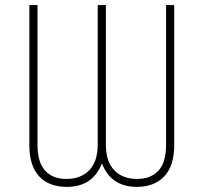

<svg xmlns="http://www.w3.org/2000/svg" viewBox="-20 -727 804 757"><path d="M95.7 -707H127.9V-156.2Q127.9 -86.9 158 -54.2Q188 -21.5 241.2 -21.5Q299.3 -21.5 332.3 -56.2Q365.2 -90.8 365.2 -156.2V-707H397.5V-156.2Q397.5 -90.3 430.4 -55.9Q463.4 -21.5 520.5 -21.5Q574.2 -21.5 604.5 -54Q634.8 -86.4 634.8 -156.2V-707H667V-156.2Q667 -73.2 627.7 -31.7Q588.4 9.8 519.5 9.8Q417.5 9.8 381.8 -83Q346.2 9.8 243.2 9.8Q173.3 9.8 134.5 -31.5Q95.7 -72.8 95.7 -156.2Z"/></svg>

Font: Pretendard GOV Thin
Style: Regular
Weight: 100
Designer: Base glyphs from Inter by Rasmus Andersson; Hangeul glyphs from Noto Sans CJK(Source Han Sans) by Jang Soo-young and Kan
Foundry: Kil Hyung-jin
Version: Version 1.309